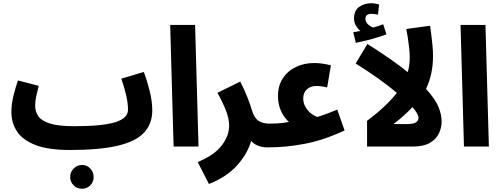

<svg xmlns="http://www.w3.org/2000/svg" viewBox="-20 -900 3078 1179"><path d="M410 21Q275 21 196.5 -10Q118 -41 84 -93.5Q50 -146 50 -211Q50 -262 63.5 -315Q77 -368 90 -406L218 -373Q210 -344 203 -312Q196 -280 196 -250Q196 -214 215.5 -186Q235 -158 286.5 -141.5Q338 -125 436 -125Q609 -125 687.5 -149.5Q766 -174 766 -226Q766 -267 754.5 -316Q743 -365 725 -417L863 -458Q883 -406 899 -342Q915 -278 915 -222Q915 -140 865 -86Q815 -32 704 -5.5Q593 21 410 21ZM484 259Q453 259 432 238Q411 217 411 187Q411 157 432 135Q453 113 484 113Q514 113 534.5 135Q555 157 555 187Q555 217 534.5 238Q514 259 484 259Z M1046 0 1025 -747H1178L1199 0Z M1263 230 1194 95Q1296 53 1341.5 -6.5Q1387 -66 1387 -128Q1387 -172 1367 -222.5Q1347 -273 1315 -330L1455 -399Q1479 -353 1498 -305.5Q1517 -258 1526 -226Q1540 -178 1565.5 -159.5Q1591 -141 1633 -141Q1669 -141 1686.5 -120Q1704 -99 1704 -70Q1704 -36 1683 -15.5Q1662 5 1623 5Q1559 5 1522 -34Q1499 46 1435 116.5Q1371 187 1263 230Z M1623 5 1633 -141Q1661 -141 1680 -142Q1699 -143 1715.5 -145Q1732 -147 1754 -151Q1742 -161 1726.5 -182Q1711 -203 1699 -235.5Q1687 -268 1687 -312Q1687 -374 1717 -419.5Q1747 -465 1797.5 -489Q1848 -513 1908 -513Q1957 -513 2012 -499L1989 -363Q1954 -372 1923 -372Q1887 -372 1864.5 -351.5Q1842 -331 1842 -295Q1842 -266 1856.5 -242Q1871 -218 1891 -202.5Q1911 -187 1929 -182Q1944 -187 1957 -191Q1970 -195 1991 -203Q2012 -211 2051 -227L2096 -99Q1970 -40 1854.5 -17.5Q1739 5 1623 5Z M2496 -547Q2496 -573 2492.5 -606Q2489 -639 2484 -670Q2479 -701 2475 -722L2621 -742Q2624 -722 2628 -690.5Q2632 -659 2635.5 -623Q2639 -587 2639 -555Q2639 -443 2596 -354Q2654 -291 2673 -242.5Q2692 -194 2692 -154Q2692 -116 2675 -80.5Q2658 -45 2619 -22.5Q2580 0 2516 0H2234V-158Q2355 -249 2417 -330Q2367 -372 2302.5 -418Q2238 -464 2164 -510L2236 -630Q2314 -581 2375.5 -538Q2437 -495 2484 -457Q2496 -500 2496 -547ZM2396 -138H2475Q2520 -138 2535 -149Q2550 -160 2550 -177Q2550 -199 2513 -242Q2487 -215 2457.5 -188.5Q2428 -162 2396 -138ZM2165 -637 2149 -702Q2176 -707 2193 -710Q2177 -723 2165.5 -742.5Q2154 -762 2154 -786Q2154 -835 2185.5 -857.5Q2217 -880 2257 -880Q2286 -880 2308 -872L2301 -810Q2292 -812 2282 -813.5Q2272 -815 2262 -815Q2224 -815 2224 -785Q2224 -764 2240 -750Q2256 -736 2272 -731Q2305 -740 2333 -751L2353 -689Q2316 -675 2265.5 -661Q2215 -647 2165 -637Z M2829 0 2808 -747H2961L2982 0Z"/></svg>

Font: Noto Sans Arabic UI Cn XBd
Style: Regular
Weight: 800
Width: 3
Designer: Monotype Design Team, Nadine Chahine and Nizar Qandah
Foundry: Monotype Imaging Inc.
Version: Version 2.010; ttfautohint (v1.8.4.7-5d5b)